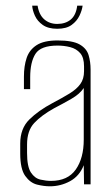

<svg xmlns="http://www.w3.org/2000/svg" viewBox="-20 -647 392 674"><path d="M155 7Q134 7 110 1Q86 -5 68.5 -29.5Q51 -54 51 -108V-143Q51 -196 83 -227.5Q115 -259 164 -285Q200 -304 224.5 -319Q249 -334 262 -352Q275 -370 275 -397V-414Q275 -445 261.5 -460.5Q248 -476 226.5 -481.5Q205 -487 182 -487Q123 -487 104.5 -458Q86 -429 86 -376V-334H64V-378Q64 -415 73.5 -443.5Q83 -472 108.5 -488.5Q134 -505 182 -505Q235 -505 259.5 -491Q284 -477 291 -453.5Q298 -430 298 -403V0H275L274 -67Q259 -29 226 -11Q193 7 155 7ZM159 -12Q218 -12 246 -52Q274 -92 274 -157V-338Q260 -317 230.5 -300Q201 -283 170 -267Q125 -242 100 -215Q75 -188 75 -140V-110Q75 -62 88.5 -41.5Q102 -21 122 -16.5Q142 -12 159 -12ZM181 -546Q149 -546 130 -559.5Q111 -573 102.5 -592Q94 -611 93 -627H112Q117 -595 135.5 -579Q154 -563 181 -563Q210 -563 228.5 -578.5Q247 -594 251 -627H270Q268 -611 259 -592Q250 -573 231.5 -559.5Q213 -546 181 -546Z"/></svg>

Font: Alumni Sans SC Thin
Style: Regular
Weight: 100
Designer: Robert E. Leuschke
Foundry: Robert E. Leuschke
Version: Version 1.018